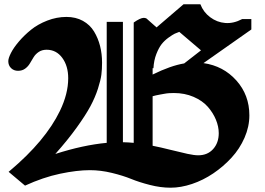

<svg xmlns="http://www.w3.org/2000/svg" viewBox="-20 -853 1246 903"><path d="M608.9 -747.1Q640.1 -769 656.2 -769Q659.7 -769 662.8 -768.3Q666 -767.6 667.5 -766.6L668.9 -766.1L716.3 -724.1Q825.2 -817.9 843.3 -833H922.4Q936.5 -795.9 968.5 -772Q1000.5 -748 1039.3 -744.9Q1078.1 -741.7 1118.7 -763.2H1162.1V-714.4L937 -556.2Q1030.3 -543 1091.6 -474.6Q1152.8 -406.2 1152.8 -310.5Q1152.8 -257.3 1130.1 -205.3Q1107.4 -153.3 1069.1 -111.6Q1030.8 -69.8 983.2 -37.6Q935.5 -5.4 883.1 12.2Q830.6 29.8 782.2 29.8Q735.4 29.8 684.8 16.8Q634.3 3.9 596.7 -11.5Q559.1 -26.9 506.3 -39.8Q453.6 -52.7 402.3 -52.7Q342.3 -52.7 262.5 -35.9Q182.6 -19 97.7 20L20.5 -44.9Q21.5 -45.9 26.4 -49.8Q193.8 -190.9 261.7 -331.1Q300.8 -412.1 300.8 -484.9Q300.8 -543 272.7 -581.1Q244.6 -619.1 199.2 -619.1Q177.7 -619.1 162.4 -608.9Q147 -598.6 138.2 -584.2Q129.4 -569.8 120.8 -555.2Q112.3 -540.5 98.4 -530.3Q84.5 -520 64.9 -520Q44.9 -520 32 -532.7Q19 -545.4 19 -565.4Q19 -579.1 31.5 -603.8Q43.9 -628.4 68.8 -657.7Q93.8 -687 125.7 -712.9Q157.7 -738.8 202.1 -756.1Q246.6 -773.4 292.5 -773.4Q336.4 -773.4 369.9 -754.9Q403.3 -736.3 422.4 -704.8Q441.4 -673.3 450.7 -636.5Q460 -599.6 460 -558.1Q460 -527.3 456.8 -502Q453.6 -476.6 440.7 -436Q427.7 -395.5 405.3 -353.5Q382.8 -311.5 340.8 -253.2Q298.8 -194.8 240.2 -128.9Q371.1 -170.9 481.9 -181.2V-750H558.1V-184.1Q583 -183.6 608.9 -181.2ZM846.2 -554.7 925.3 -616.2 823.2 -703.1Q811.5 -699.2 801.8 -694.6Q792 -689.9 772.9 -676.3Q753.9 -662.6 740.5 -645.8Q727.1 -628.9 715.3 -598.9Q703.6 -568.8 701.7 -532.2H697.8V-502.4Q783.2 -544.4 846.2 -554.7ZM697.8 -167.5Q733.4 -160.6 781.7 -148.4Q830.1 -136.2 861.8 -129.4Q893.6 -122.6 912.1 -122.6Q956.1 -122.6 982.4 -151.9Q1008.8 -181.2 1008.8 -226.6Q1008.8 -257.8 995.4 -290.3Q981.9 -322.8 957 -351.1Q932.1 -379.4 890.4 -397.5Q848.6 -415.5 797.9 -415.5Q786.1 -415.5 775.1 -414.8Q764.2 -414.1 751.2 -411.6Q738.3 -409.2 733.4 -408.4Q728.5 -407.7 712.9 -404.3L697.8 -400.4Z"/></svg>

Font: KJV1611
Style: Regular
Weight: 400
Version: Version 3.6.1